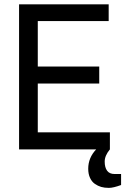

<svg xmlns="http://www.w3.org/2000/svg" viewBox="-20 -701 588 901"><path d="M157.3 -388.8H445.7V-308.9H157.3V-79.9H495.7V0Q471.3 29.5 471.3 57.1Q471.3 84.7 482.6 100.1Q493.9 115.6 517.8 115.6H548.2V167.2Q511.7 180.7 491.1 180.7Q470.5 180.7 454.8 176.2Q439.2 171.6 425.1 161.8Q410.9 152 402.5 133.8Q394 115.6 394 90.8Q394 39.1 431.4 0H69.5V-680.7H490V-602.1H157.3Z"/></svg>

Font: Puralecka Narrow
Style: Regular
Weight: 400
Designer: Hector Gatti, Marcela Romero, Pablo Cosgaya and Nicolas Silva
Version: Version 1.004;PS 001.004;hotconv 1.0.70;makeotf.lib2.5.58329